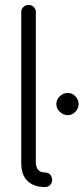

<svg xmlns="http://www.w3.org/2000/svg" viewBox="-20 -757 339 777"><path d="M162 -59Q175 -59 183 -50.5Q191 -42 191 -29Q191 -17 183 -8.5Q175 0 162 0Q134 0 115.5 -8.5Q97 -17 86 -30.5Q75 -44 70.5 -60.5Q66 -77 66 -94V-709Q66 -720 74.5 -728.5Q83 -737 97 -737Q108 -737 116.5 -728.5Q125 -720 125 -709V-102Q125 -59 162 -59ZM222 -367.5Q208 -354 208 -336Q208 -318 222 -304.5Q236 -291 254 -291Q272 -291 285 -304.5Q298 -318 298 -336Q298 -354 285 -367.5Q272 -381 254 -381Q236 -381 222 -367.5Z"/></svg>

Font: VDS
Style: Thin
Weight: 100
Width: 0
Designer: artmaker
Foundry: artmaker
Version: Version 1.000 2012 initial release